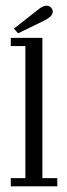

<svg xmlns="http://www.w3.org/2000/svg" viewBox="-20 -657 236 677"><path d="M18 0V-29H69.5V-494.5H18V-523.5H129.5V-29H182V0ZM44 -539.5 29 -556 115 -623.5Q122 -629.5 129.8 -633.2Q137.5 -637 144 -637Q150.5 -637 155.5 -634Q160.5 -631 163.5 -625.5Q166 -621 166 -616Q166 -606.5 157 -598.2Q148 -590 136 -584.5Z"/></svg>

Font: Imbue 24pt Light
Style: Regular
Weight: 300
Designer: Tyler Finck
Foundry: Etcetera Type Company
Version: Version 1.102